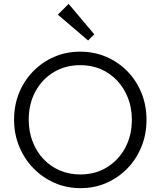

<svg xmlns="http://www.w3.org/2000/svg" viewBox="-20 -966 834 996"><path d="M398 10Q325 10 262.5 -17.5Q200 -45 153 -93.5Q106 -142 79.5 -206.5Q53 -271 53 -345Q53 -420 79 -484Q105 -548 152 -596Q199 -644 261 -671Q323 -698 396 -698Q469 -698 531.5 -671Q594 -644 641 -596Q688 -548 714 -483.5Q740 -419 740 -344Q740 -270 714 -205.5Q688 -141 641.5 -93Q595 -45 533 -17.5Q471 10 398 10ZM396 -61Q474 -61 534.5 -98Q595 -135 629.5 -199Q664 -263 664 -345Q664 -406 644 -457.5Q624 -509 588 -547.5Q552 -586 503.5 -607Q455 -628 396 -628Q319 -628 258.5 -591.5Q198 -555 163.5 -491Q129 -427 129 -345Q129 -284 149 -232Q169 -180 205 -141.5Q241 -103 290 -82Q339 -61 396 -61ZM437 -756 280 -890 336 -946 469 -788Z"/></svg>

Font: Outfit Thin Light
Style: Regular
Weight: 300
Version: Version 1.100;gftools[0.9.27]